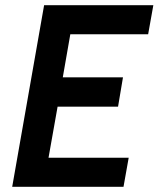

<svg xmlns="http://www.w3.org/2000/svg" viewBox="-20 -720 611 740"><path d="M150 -700H571L551 -588H251L222 -422H454L435 -309H202L167 -112H476L456 0H27Z"/></svg>

Font: Cabin SemiBold
Style: Italic
Weight: 600
Italic angle: -7°
Designer: Pablo Impallari
Foundry: Pablo Impallari. http://www.impallari.com Igino Marini. http://www.ikern.com
Version: Version 2.200